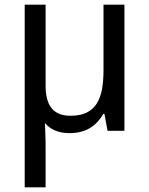

<svg xmlns="http://www.w3.org/2000/svg" viewBox="-20 -556 634 816"><path d="M173.8 -190.9Q173.8 -127.4 199.7 -95.7Q225.6 -64 279.8 -64Q319.8 -64 346.7 -76.7Q373.5 -89.4 389.9 -114Q406.2 -138.7 413.1 -174.8Q419.9 -210.9 419.9 -257.8V-536.1H508.8V0H437L423.8 -71.8H418.9Q395.5 -31.2 360.4 -10.7Q325.2 9.8 274.9 9.8Q239.7 9.8 213.9 -1.5Q188 -12.7 170.9 -33.2Q171.4 -14.6 172.4 4.9Q173.3 22 173.6 42.7Q173.8 63.5 173.8 84V240.2H85V-536.1H173.8Z"/></svg>

Font: Genotype
Style: Regular
Weight: 400
Foundry: Ascender Corporation
Version: Version 1.00